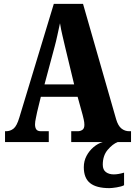

<svg xmlns="http://www.w3.org/2000/svg" viewBox="-20 -734 697 992"><path d="M6 0V-56H11Q33 -56 50 -69.5Q67 -83 80 -127L258 -714H409L580 -118Q590 -84 607.5 -70Q625 -56 648 -56H657V0H348V-56H382Q395 -56 405.5 -63Q416 -70 416 -89Q416 -102 412.5 -117Q409 -132 407 -140L381 -234H191L172 -156Q170 -144 165.5 -124.5Q161 -105 161 -91Q161 -75 167.5 -65.5Q174 -56 192 -56H232V0ZM210 -298H363L317 -489Q310 -520 302.5 -551Q295 -582 290 -614Q283 -583 276.5 -552Q270 -521 262 -492ZM545 238Q478 238 445.5 212Q413 186 413 130Q413 98 427 71.5Q441 45 463.5 26Q486 7 511 0H588Q562 10 536.5 40Q511 70 511 117Q511 143 527 155Q543 167 568 167Q591 167 621 158V223Q608 230 583 234Q558 238 545 238Z"/></svg>

Font: Noto Serif ExtraCondensed Black
Style: Regular
Weight: 900
Width: 2
Designer: Monotype Design Team
Foundry: Monotype Imaging Inc.
Version: Version 2.015; ttfautohint (v1.8.4.7-5d5b)